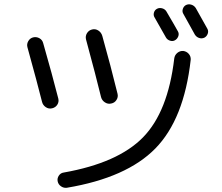

<svg xmlns="http://www.w3.org/2000/svg" viewBox="-20 -845 1040 899"><path d="M250 3.9Q247.1 -9.8 255.4 -22.5Q263.7 -35.2 278.3 -37.1Q532.2 -82 649.4 -201.7Q766.6 -321.3 795.9 -571.3Q797.9 -586.9 810.1 -597.2Q822.3 -607.4 837.9 -606.4Q853.5 -604.5 863.8 -592.8Q874 -581.1 873 -565.4Q841.8 -287.1 707.5 -149.9Q573.2 -12.7 293 34.2Q278.3 36.1 265.6 27.3Q252.9 18.6 250 3.9ZM756.8 -669.9Q726.6 -723.6 704.1 -762.7Q697.3 -773.4 700.7 -785.6Q704.1 -797.9 714.8 -803.7Q725.6 -809.6 738.8 -806.2Q752 -802.7 758.8 -792Q800.8 -720.7 813.5 -697.3Q819.3 -686.5 814.5 -674.3Q809.6 -662.1 798.8 -656.2Q788.1 -650.4 775.4 -654.8Q762.7 -659.2 756.8 -669.9ZM850.6 -821.3Q862.3 -827.1 875.5 -823.2Q888.7 -819.3 896.5 -807.6Q915 -775.4 951.2 -710Q957 -699.2 952.6 -687Q948.2 -674.8 937.5 -668.9Q925.8 -663.1 913.1 -667Q900.4 -670.9 892.6 -682.6Q862.3 -736.3 838.9 -779.3Q832 -790 835.9 -802.7Q839.8 -815.4 850.6 -821.3ZM176.8 -368.2Q155.3 -454.1 108.4 -624Q104.5 -638.7 112.3 -652.3Q120.1 -666 134.8 -669.9Q150.4 -673.8 164.6 -666Q178.7 -658.2 182.6 -641.6Q224.6 -495.1 252.9 -383.8Q256.8 -368.2 248.5 -355Q240.2 -341.8 224.1 -337.9Q208 -334 194.3 -343.3Q180.7 -352.5 176.8 -368.2ZM501 -360.4Q485.4 -356.4 471.2 -365.7Q457 -375 453.1 -390.6Q429.7 -487.3 382.8 -660.2Q378.9 -675.8 387.2 -689.5Q395.5 -703.1 411.1 -707Q426.8 -710.9 440.4 -702.1Q454.1 -693.4 459 -676.8Q499 -534.2 530.3 -406.2Q534.2 -390.6 525.4 -377Q516.6 -363.3 501 -360.4Z"/></svg>

Font: Rounded Mgen+ 1m regular
Style: Regular
Weight: 400
Designer: [Source Han Sans]
Ryoko NISHIZUKA  (kana & ideographs); Paul D. Hunt (Latin, Greek & Cyrillic); Wenlong ZHANG  (bopomofo
Version: Version 1.059.20150602